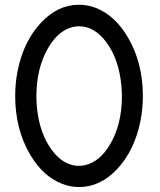

<svg xmlns="http://www.w3.org/2000/svg" viewBox="-20 -774 665 796"><path d="M43 -376Q43 -428.7 52.7 -479Q77.1 -601.6 148.9 -678.7Q219.2 -754.4 307.6 -754.4Q343.8 -754.4 378.9 -740.7Q457.5 -709 510.3 -619.1Q572.3 -513.7 572.3 -376Q572.3 -323.7 562.5 -273.4Q538.1 -150.9 466.3 -73.7Q396 1.5 307.6 1.5Q271.5 1.5 236.8 -12.2Q158.2 -43 105 -132.8Q43 -238.3 43 -376ZM130.9 -374.5Q130.9 -353.5 132.8 -332.5Q142.6 -222.2 195.3 -151.4Q244.1 -86.4 307.6 -86.4Q320.3 -86.4 333 -89.4Q393.6 -103.5 436 -174.8Q485.4 -258.3 485.4 -374.5Q485.4 -395.5 483.4 -417Q473.6 -528.3 420.4 -599.6Q371.6 -665 307.6 -665Q294.9 -665 282.2 -662.1Q222.2 -647.9 180.2 -576.2Q130.9 -492.2 130.9 -374.5Z"/></svg>

Font: Vibur
Style: Medium
Weight: 400
Version: Version 1.004